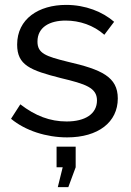

<svg xmlns="http://www.w3.org/2000/svg" viewBox="-20 -551 534 784"><path d="M259 213 289 132V48H211V132H236L216 213ZM254 10C381 10 461 -52 461 -149C461 -237 395 -267 256 -299C167 -321 133 -333 133 -381C133 -441 184 -467 248 -467C305 -467 362 -448 406 -409L446 -462C399 -503 329 -531 250 -531C138 -531 50 -474 50 -369C50 -285 103 -264 229 -232C329 -208 376 -193 376 -141C376 -86 328 -55 252 -55C184 -55 124 -78 63 -125L25 -66C84 -17 170 10 254 10Z"/></svg>

Font: Raleway Med
Style: Regular
Weight: 500
Designer: Matt McInerney, Pablo Impallari, Rodrigo Fuenzalida
Foundry: Matt McInerney, Pablo Impallari, Rodrigo Fuenzalida
Version: Version 3.00 July 28, 2015